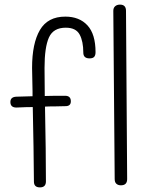

<svg xmlns="http://www.w3.org/2000/svg" viewBox="-20 -812 662 832"><path d="M394 -586Q394 -572 388 -565.5Q382 -559 368 -559Q341 -559 341 -584Q341 -633 325 -662.5Q309 -692 265 -692Q211 -692 192 -649.5Q173 -607 173 -518L174 -396Q203 -397 262 -397Q287 -397 287 -373Q287 -352 264 -352L220 -351Q187 -351 175 -350Q179 -152 179 -26Q179 0 153 0Q127 0 127 -25Q126 -167 122 -348Q92 -348 76 -347L51 -346Q25 -346 25 -370Q25 -392 51 -393L121 -395V-416Q119 -496 119 -518Q119 -624 153 -682Q187 -740 263 -740Q324 -740 359 -702Q394 -664 394 -586ZM477 -36 471 -765Q471 -778 479 -785Q487 -792 500 -792Q526 -792 526 -765L531 -36Q531 -9 504 -9Q492 -9 484.5 -15.5Q477 -22 477 -36Z"/></svg>

Font: Mali Light
Style: Regular
Weight: 300
Designer: Kitiyaporn Chalermlarp | Katatrad Aksorn Co.,Ltd.
Foundry: Cadson Demak Co.,Ltd.
Version: Version 1.000; ttfautohint (v1.6)